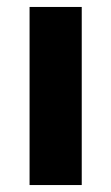

<svg xmlns="http://www.w3.org/2000/svg" viewBox="-20 -532 320 552"><path d="M215 -512V0H65V-512Z"/></svg>

Font: Metropolitano
Style: Bold
Weight: 700
Designer: Fonts by Alex Slobzheninov & Chris M. Simpson / Changes by Cristiano Sobral
Foundry: Fonts by Alex Slobzheninov & Chris M. Simpson / Changes by Cristiano Sobral
Version: Version 1.00;August 30, 2020;FontCreator 13.0.0.2681 64-bit